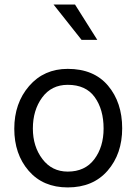

<svg xmlns="http://www.w3.org/2000/svg" viewBox="-20 -818 602 847"><path d="M278.8 8.8Q390.6 8.8 454.8 -65.2Q519 -139.2 519 -252Q519 -366.2 456.5 -440.2Q394 -514.2 278.8 -514.2Q173.8 -514.2 108.4 -438.5Q43 -362.8 43 -250Q43 -138.2 106.4 -64.7Q169.9 8.8 278.8 8.8ZM278.8 -443.8Q358.9 -443.8 397.9 -389.4Q437 -335 437 -251Q437 -169.9 396 -115.5Q355 -61 278.8 -61Q209 -61 167 -116.5Q125 -171.9 125 -251Q125 -332 166 -387.9Q207 -443.8 278.8 -443.8ZM311 -797.9H216.3L339.8 -642.1H409.2Z"/></svg>

Font: FAU Chimera
Style: Regular
Weight: 400
Version: Version 1.002;hotconv 1.0.117;makeotfexe 2.5.65602